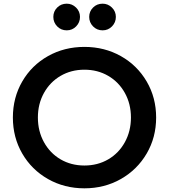

<svg xmlns="http://www.w3.org/2000/svg" viewBox="-20 -1012 918 1044"><path d="M50 -373Q50 -481 101 -569Q152 -657 241 -707Q330 -757 439 -757Q548 -757 637 -707Q726 -657 777.5 -569Q829 -481 829 -373Q829 -265 777.5 -177Q726 -89 637 -38.5Q548 12 439 12Q330 12 241 -38.5Q152 -89 101 -177Q50 -265 50 -373ZM439 -112Q511 -112 568.5 -145.5Q626 -179 659 -239Q692 -299 692 -373Q692 -447 659 -506.5Q626 -566 568.5 -599.5Q511 -633 439 -633Q367 -633 309.5 -599.5Q252 -566 219 -506.5Q186 -447 186 -373Q186 -299 219 -239Q252 -179 309.5 -145.5Q367 -112 439 -112ZM270 -920Q270 -950 291 -971Q312 -992 343 -992Q372 -992 393.5 -971Q415 -950 415 -920Q415 -890 394 -868.5Q373 -847 343 -847Q312 -847 291 -868.5Q270 -890 270 -920ZM538 -992Q567 -992 588.5 -971Q610 -950 610 -920Q610 -890 589 -868.5Q568 -847 538 -847Q507 -847 486 -868.5Q465 -890 465 -920Q465 -950 486 -971Q507 -992 538 -992Z"/></svg>

Font: Evergrow Sans
Style: Bold
Weight: 700
Foundry: 10Web
Version: Version 1.000